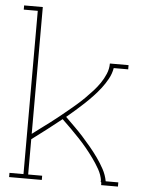

<svg xmlns="http://www.w3.org/2000/svg" viewBox="-53 -777 605 819"><g transform="rotate(5 250.0 -367.5)"><path d="M17 0V-18H77V-717H17V-735H97V-192Q115 -206 133.5 -219.5Q152 -233 170.5 -247Q189 -261 207 -275.5Q225 -290 242.5 -304.5Q260 -319 277.5 -334Q295 -349 311.5 -365.5Q328 -382 343.5 -399Q359 -416 372 -435Q385 -454 394 -475.5Q403 -497 403 -520H483V-502H421Q417 -478 405 -456Q393 -434 378 -414.5Q363 -395 346 -377Q329 -359 311 -342Q293 -325 274.5 -309Q256 -293 237 -277Q256 -258 275.5 -239Q295 -220 313 -200Q331 -180 348.5 -159Q366 -138 382 -115.5Q398 -93 411 -69Q424 -45 429 -18H483V0H411Q411 -3 411 -6.5Q411 -10 410 -13L406 -18H409Q405 -44 392 -67Q379 -90 363.5 -111.5Q348 -133 331.5 -153Q315 -173 297 -192Q279 -211 260.5 -229.5Q242 -248 223 -266Q192 -241 160.5 -217Q129 -193 97 -169V-18H157V0Z"/></g></svg>

Font: Iosevka Curly Slab Thin
Style: Regular
Weight: 100
Monospace: yes
Designer: Belleve Invis
Foundry: Belleve Invis
Version: Version 22.1.2; ttfautohint (v1.8.4)